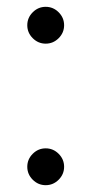

<svg xmlns="http://www.w3.org/2000/svg" viewBox="-20 -531 268 563"><path d="M60 -42Q60 -20 76 -4Q92 12 114 12Q136 12 152 -4Q168 -20 168 -42Q168 -64 152 -80Q136 -96 114 -96Q92 -96 76 -80Q60 -64 60 -42ZM60 -457Q60 -435 76 -419Q92 -403 114 -403Q136 -403 152 -419Q168 -435 168 -457Q168 -479 152 -495Q136 -511 114 -511Q92 -511 76 -495Q60 -479 60 -457Z"/></svg>

Font: Tenor Sans
Style: Regular
Weight: 400
Designer: Denis Masharov
Foundry: Denis Masharov
Version: Version 1.1